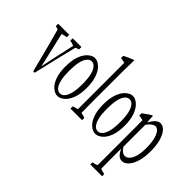

<svg xmlns="http://www.w3.org/2000/svg" viewBox="-180 -1371 2126 2126"><g transform="rotate(45 883.0 -308.0)"><path d="M385.3 -577.6Q385.3 -563 385.3 -539.1Q364.3 -535.6 343.3 -522.9Q280.3 -271.5 220.7 -9.8Q220.7 -9.8 197.8 -9.8Q132.3 -273.9 62 -527.8Q41.5 -538.6 21 -539.6Q21 -563.5 21 -577.6Q21 -577.6 194.3 -577.6Q194.3 -563.5 194.3 -539.6Q161.6 -536.6 128.4 -523.9Q176.3 -323.2 223.1 -112.8Q265.6 -322.3 311.5 -522Q279.3 -535.6 249 -539.6Q249 -563.5 249 -577.6Q249 -577.6 385.3 -577.6Z M634.8 -73.7Q659.2 -102.5 671.9 -157.7Q684.6 -212.9 684.6 -294.2Q684.6 -375.5 671.9 -431.9Q659.2 -488.3 634.8 -517.1Q611.8 -546.4 579.6 -546.4Q547.4 -546.4 523.9 -516.6Q475.6 -459 475.6 -293.5Q475.6 -131.3 524.4 -73.7Q547.4 -44.9 579.6 -44.9Q611.8 -44.9 634.8 -73.7ZM501.5 -37.6Q461.9 -69.8 437 -135.3Q412.1 -200.7 412.1 -299.1Q412.1 -397.5 437 -464.4Q461.9 -531.2 502 -564.5Q540.5 -597.7 579.6 -597.7Q618.7 -597.7 657.2 -564.5Q696.8 -531.2 722.4 -464.4Q748 -397.5 748 -299.3Q748 -201.2 722.4 -135.3Q696.8 -69.3 657.2 -37.6Q618.7 -5.4 579.3 -5.4Q540 -5.4 501.5 -37.6Z M781.7 -44.4Q813 -58.1 844.2 -62Q844.2 -62 844.2 -65.4Q844.7 -82 844.7 -88.4Q844.7 -135.3 844.7 -172.9Q844.7 -485.4 844.7 -788.1Q813.5 -798.8 781.7 -799.8Q781.7 -822.8 781.7 -835.9Q839.4 -866.7 896.5 -887.2Q899.9 -889.2 903.3 -881.3Q901.9 -801.3 899.9 -711.4Q899.9 -489.3 899.9 -257.3Q899.9 -215.3 901.4 -88.9Q901.4 -82 901.9 -64.9Q901.9 -64.9 901.9 -61.5Q932.6 -58.1 963.4 -44.4Q963.4 -31.7 963.4 -9.8Q963.4 -9.8 781.7 -9.8Q781.7 -31.7 781.7 -44.4Z M1227.5 -73.7Q1252 -102.5 1264.6 -157.7Q1277.3 -212.9 1277.3 -294.2Q1277.3 -375.5 1264.6 -431.9Q1252 -488.3 1227.5 -517.1Q1204.6 -546.4 1172.4 -546.4Q1140.1 -546.4 1116.7 -516.6Q1068.4 -459 1068.4 -293.5Q1068.4 -131.3 1117.2 -73.7Q1140.1 -44.9 1172.4 -44.9Q1204.6 -44.9 1227.5 -73.7ZM1094.2 -37.6Q1054.7 -69.8 1029.8 -135.3Q1004.9 -200.7 1004.9 -299.1Q1004.9 -397.5 1029.8 -464.4Q1054.7 -531.2 1094.7 -564.5Q1133.3 -597.7 1172.4 -597.7Q1211.4 -597.7 1250 -564.5Q1289.6 -531.2 1315.2 -464.4Q1340.8 -397.5 1340.8 -299.3Q1340.8 -201.2 1315.2 -135.3Q1289.6 -69.3 1250 -37.6Q1211.4 -5.4 1172.1 -5.4Q1132.8 -5.4 1094.2 -37.6Z M1519.5 -43.9Q1510.3 -56.6 1501 -75.7Q1496.6 -81.1 1492.2 -93.3Q1492.2 -31.2 1492.2 22.5Q1492.2 69.3 1492.2 106.4Q1492.7 154.3 1493.2 191.9Q1493.2 210.9 1493.7 220.7Q1526.4 234.4 1559.1 238.8Q1559.1 260.7 1559.1 272.5Q1559.1 272.5 1374.5 272.5Q1374.5 260.3 1374.5 238.8Q1405.8 234.9 1437 221.7Q1437.5 211.9 1437.5 192.4Q1437.5 154.8 1437.5 107.9Q1437.5 -137.2 1437.5 -384.8Q1437.5 -440.9 1436 -482.4Q1405.3 -491.2 1374.5 -493.2Q1374.5 -514.6 1374.5 -528.8Q1426.3 -568.8 1477.5 -599.6Q1481 -600.6 1484.4 -592.3Q1487.3 -550.8 1490.7 -499.5Q1494.6 -511.2 1498.5 -513.2Q1546.9 -601.1 1603 -601.1Q1640.6 -601.1 1672.9 -565.9Q1705.1 -530.8 1724.9 -463.9Q1744.6 -397 1744.6 -303Q1744.6 -209 1723.6 -141.1Q1702.6 -73.2 1668.2 -36.9Q1633.8 -0.5 1592.3 -0.5Q1573.7 -0.5 1555.7 -10Q1537.6 -19.5 1519.5 -43.9ZM1514.2 -493.7Q1505.4 -483.9 1494.6 -468.8Q1494.6 -468.8 1494.6 -125.5Q1508.8 -103 1522.5 -90.3Q1550.3 -63.5 1577.1 -63.5Q1606.4 -63.5 1629.9 -88.4Q1654.8 -113.3 1669.7 -164.3Q1684.6 -215.3 1684.6 -292.5Q1684.6 -408.7 1657.2 -472.2Q1628.9 -537.6 1585.9 -537.6Q1571.8 -537.6 1553.5 -527.3Q1535.2 -517.1 1514.2 -493.7Z"/></g></svg>

Font: Scarab Serif
Style: Light
Weight: 300
Designer: John Roberts
Foundry: Scarab
Version: 1.0